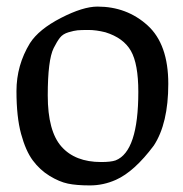

<svg xmlns="http://www.w3.org/2000/svg" viewBox="-20 -546 557 583"><path d="M71 -415Q98 -457 165 -491.5Q232 -526 276 -526Q365 -526 428 -469Q491 -412 491 -291.5Q491 -171 447 -104Q388 -25 332 0Q294 17 253 17Q212 17 186 11.5Q160 6 130.5 -12Q101 -30 79.5 -59Q58 -88 44 -139.5Q30 -191 30 -269.5Q30 -348 71 -415ZM287 -54Q317 -54 331 -59Q400 -86 400 -267Q400 -352 377.5 -391.5Q355 -431 300 -448Q272 -455 249 -455Q226 -455 215.5 -454Q205 -453 188 -448Q171 -443 162 -431.5Q153 -420 143 -400Q125 -364 125 -256Q125 -148 166.5 -101Q208 -54 287 -54Z"/></svg>

Font: Prociono
Style: Regular
Weight: 400
Designer: Barry Schwartz
Foundry: The Crud Factory
Version: Version 2.301